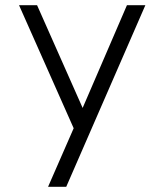

<svg xmlns="http://www.w3.org/2000/svg" viewBox="-20 -550 632 743"><path d="M542.5 -529.8 236.3 172.9H166L265.1 -53.7L53.7 -529.8H123.5L299.8 -132.3L471.2 -529.8Z"/></svg>

Font: Kawthoolei
Style: Regular
Weight: 400
Designer: Moe Zed
Foundry: Moe Zed
Version: Version 1.000;July 10, 2024;FontCreator 14.0.0.2901 32-bit